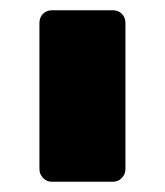

<svg xmlns="http://www.w3.org/2000/svg" viewBox="-20 -591 322 375"><path d="M82 -236Q71 -236 64 -243.5Q57 -251 57 -261V-546Q57 -557 64 -564Q71 -571 82 -571H200Q211 -571 218 -564Q225 -557 225 -546V-261Q225 -251 218 -243.5Q211 -236 200 -236Z"/></svg>

Font: DVN-Rubik
Style: Bold
Weight: 700
Designer: Hubert and Fischer
Foundry: Hubert & Fischer
Version: Version 2.102